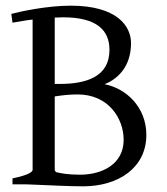

<svg xmlns="http://www.w3.org/2000/svg" viewBox="-20 -650 589 677"><path d="M366 -474C366 -378 282 -354 190 -354H173V-588C188 -588 190 -589 202 -589C322 -589 366 -543 366 -474ZM416 -157C416 -71 340 -34 262 -34C220 -34 194 -39 178 -43C175 -46 173 -48 173 -51V-310C205 -315 230 -317 254 -317C362 -317 416 -233 416 -157ZM349 -353C391 -370 442 -411 442 -498C442 -557 394 -630 229 -630C145 -630 50 -609 20 -601L24 -570L59 -576C71 -578 83 -580 95 -581V-51C95 -45 83 -33 24 -21V0H72C87 1 109 1 146 3L192 5C218 6 250 7 273 7C398 7 496 -59 496 -174C496 -275 422 -339 349 -353Z"/></svg>

Font: Temporarium
Style: Regular
Weight: 400
Version: Version 1.1